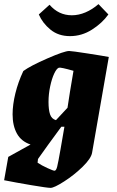

<svg xmlns="http://www.w3.org/2000/svg" viewBox="-44 -724 565 930"><path d="M483 -448 402 16Q397 44 356 84Q315 124 266.5 155Q218 186 201 186Q185 186 108 173Q31 160 -24 149L-4 36L104 -24Q59 -39 38 -77Q17 -115 17 -170Q17 -217 30.5 -272Q44 -327 69 -380Q103 -405 185.5 -441Q268 -477 291 -477Q303 -477 380.5 -465Q458 -453 483 -448ZM191 -230Q191 -192 198.5 -170Q206 -148 227 -142L283 -202Q293 -271 312 -381Q249 -399 241 -396Q230 -392 218.5 -367.5Q207 -343 199 -305.5Q191 -268 191 -230ZM249 0 268 -110H253Q180 -11 140 46L138 64Q157 77 185.5 90Q214 103 220 103Q228 103 233 83Q238 63 249 0ZM144 -654 196 -701Q240 -650 304 -650Q337 -650 370 -664Q403 -678 433 -704L481 -654Q451 -612 401.5 -580.5Q352 -549 295 -549Q239 -549 200.5 -580.5Q162 -612 144 -654Z"/></svg>

Font: Grenze Black
Style: Italic
Weight: 900
Italic angle: -10°
Designer: Renata Polastri
Foundry: Omnibus-Type
Version: Version 1.002; ttfautohint (v1.8)